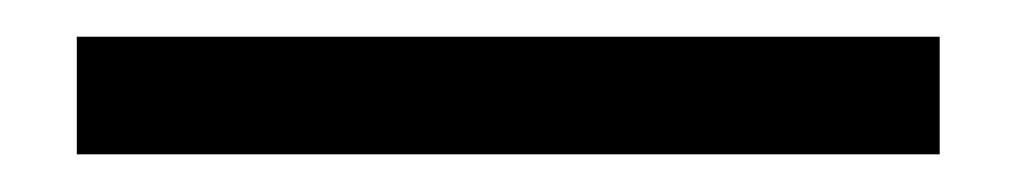

<svg xmlns="http://www.w3.org/2000/svg" viewBox="-20 -82 540 102"><path d="M20.8 -62.5V0H479.2V-62.5Z"/></svg>

Font: Amy Mono
Style: Regular
Weight: 400
Monospace: yes
Version: Version 001.000